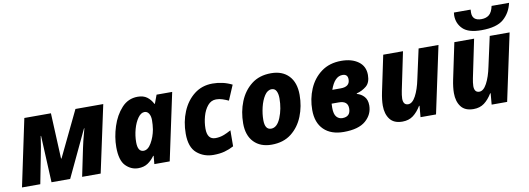

<svg xmlns="http://www.w3.org/2000/svg" viewBox="-61 -1162 4270 1550"><g transform="rotate(-10 2074.5 -387.5)"><path d="M18 0H168L212 -226Q219 -259 225.5 -297.5Q232 -336 239 -383H242L260 0H413L594 -383H597Q592 -362 581.5 -324.5Q571 -287 559 -231L511 0H663L781 -549H553L373 -175H369L352 -549H134Z M1037 -121Q989 -121 989 -199Q989 -253 1003.5 -305.5Q1018 -358 1043 -393Q1068 -428 1097 -428Q1120 -428 1133 -407Q1146 -386 1146 -353Q1146 -316 1140 -277Q1129 -217 1101 -169Q1073 -121 1037 -121ZM970 10Q1017 10 1049 -11.5Q1081 -33 1105 -67H1109L1103 0H1229L1346 -549H1218L1192 -479H1188Q1170 -515 1140.5 -537Q1111 -559 1064 -559Q986 -559 932.5 -500.5Q879 -442 851.5 -356Q824 -270 824 -188Q824 -79 868 -34.5Q912 10 970 10Z M1587 10Q1639 10 1679 -1Q1719 -12 1754 -31L1755 -162Q1721 -143 1690.5 -132Q1660 -121 1626 -121Q1559 -121 1559 -210Q1559 -260 1573 -310.5Q1587 -361 1615 -394.5Q1643 -428 1684 -428Q1711 -428 1736 -419.5Q1761 -411 1785 -400L1837 -522Q1763 -559 1678 -559Q1591 -559 1527.5 -509.5Q1464 -460 1429.5 -377.5Q1395 -295 1395 -197Q1395 -86 1451.5 -38Q1508 10 1587 10Z M2064 10Q2161 10 2225.5 -40.5Q2290 -91 2322.5 -172.5Q2355 -254 2355 -347Q2355 -448 2302.5 -503.5Q2250 -559 2157 -559Q2061 -559 1996.5 -508.5Q1932 -458 1899 -376Q1866 -294 1866 -198Q1866 -100 1919 -45Q1972 10 2064 10ZM2082 -118Q2031 -118 2031 -197Q2031 -248 2044 -302Q2057 -356 2081.5 -393.5Q2106 -431 2140 -431Q2166 -431 2178 -408Q2190 -385 2190 -348Q2190 -262 2160.5 -190Q2131 -118 2082 -118Z M2655 10Q2777 10 2835.5 -41Q2894 -92 2894 -166Q2894 -212 2870 -238.5Q2846 -265 2811 -274V-278Q2857 -290 2891.5 -318.5Q2926 -347 2926 -410Q2926 -481 2872.5 -520Q2819 -559 2733 -559Q2636 -559 2569 -509.5Q2502 -460 2468 -380Q2434 -300 2434 -208Q2434 -104 2492.5 -47Q2551 10 2655 10ZM2622 -341Q2658 -445 2723 -445Q2766 -445 2766 -402Q2766 -341 2691 -341ZM2663 -102Q2634 -102 2615 -124Q2596 -146 2596 -198Q2596 -221 2597 -232H2656Q2730 -232 2730 -170Q2730 -102 2663 -102Z M3136 10Q3188 10 3224 -17Q3260 -44 3289 -92H3293L3285 0H3412L3529 -549H3366L3313 -307Q3296 -224 3268 -172Q3240 -120 3206 -120Q3165 -120 3165 -173Q3165 -187 3167.5 -203.5Q3170 -220 3173 -236L3238 -549H3076L3014 -254Q3001 -191 3001 -144Q3001 -76 3033.5 -33Q3066 10 3136 10Z M3719 10Q3771 10 3807 -17Q3843 -44 3872 -92H3876L3868 0H3995L4112 -549H3949L3896 -307Q3879 -224 3851 -172Q3823 -120 3789 -120Q3748 -120 3748 -173Q3748 -187 3750.5 -203.5Q3753 -220 3756 -236L3821 -549H3659L3597 -254Q3584 -191 3584 -144Q3584 -76 3616.5 -33Q3649 10 3719 10ZM3892 -606Q4018 -606 4075 -656Q4132 -706 4149 -785H4006Q3995 -734 3970.5 -714Q3946 -694 3907 -694Q3833 -694 3833 -760Q3833 -775 3834 -785H3697Q3695 -773 3695 -761Q3695 -695 3740.5 -650.5Q3786 -606 3892 -606Z"/></g></svg>

Font: Noto Sans Display Extra
Style: Italic
Weight: 800
Italic angle: -12°
Designer: Monotype Design Team
Foundry: Monotype Imaging Inc.
Version: Version 1.900